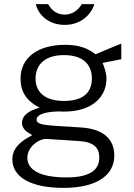

<svg xmlns="http://www.w3.org/2000/svg" viewBox="-20 -743 650 934"><path d="M439 -723H378C365 -701 338 -672 295 -672C246 -672 225 -705 214 -723H154C167 -670 216 -622 295 -622C376 -622 425 -675 439 -723ZM289 171C447 171 536 112 536 14C536 -64 486 -116 373 -123L259 -130C183 -135 158 -141 158 -161C158 -180 183 -199 265 -201L289 -200C432 -200 498 -274 498 -361C498 -383 488 -418 479 -437L570 -455V-531C547 -522 464 -487 445 -479C406 -509 363 -525 297 -525C166 -525 80 -464 80 -361C80 -298 106 -254 173 -219C117 -205 87 -178 87 -147C87 -110 119 -97 137 -86C123 -75 40 -44 40 32C40 117 127 171 289 171ZM291 -252C203 -252 153 -291 153 -361C153 -432 203 -475 291 -475C380 -475 427 -433 427 -361C427 -290 381 -252 291 -252ZM303 120C181 120 113 87 113 24C113 -30 172 -70 208 -67L363 -57C436 -53 463 -24 463 23C463 89 410 120 303 120Z"/></svg>

Font: United Sans Light
Style: Regular
Weight: 300
Designer: Pablo Impallari, Rodrigo Fuenzalida (Modified by Dan O. Williams)
Version: Version 1.000;PS 001.000;hotconv 1.0.88;makeotf.lib2.5.64775